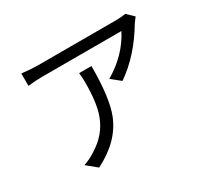

<svg xmlns="http://www.w3.org/2000/svg" viewBox="-151 -951 1302 1215"><g transform="rotate(-30 500.0 -344.0)"><path d="M532 -544Q532 -310 488 -200Q429 -51 253 37L180 -23Q227 -39 269 -67Q376 -132 416 -243Q446 -326 446 -472Q446 -509 442 -544ZM931 -676 904 -640Q801 -465 655 -364L589 -417Q736 -503 807 -641H238Q184 -641 124 -635V-725Q194 -717 238 -717H812Q852 -717 882 -723Z"/></g></svg>

Font: KaiGen Gothic CN Regular
Style: Regular
Weight: 400
Designer: Ryoko NISHIZUKA  (kana & ideographs); Paul D. Hunt (Latin, Greek & Cyrillic); Wenlong ZHANG  (bopomofo); Sandoll Communi
Foundry: Adobe Systems Incorporated
Version: Version 1.002.20150501